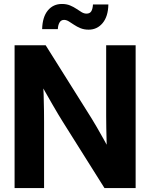

<svg xmlns="http://www.w3.org/2000/svg" viewBox="-20 -958 765 978"><path d="M54.3 0V-727.5H212.6L446.2 -355.4Q457.1 -338.4 473.5 -309.7Q490 -281 508.6 -247.8Q527.1 -214.7 543.5 -184.3L526.5 -145.6Q524.7 -178.9 523.4 -222.1Q522 -265.3 521.4 -305.2Q520.8 -345 520.8 -367.5V-727.5H670.9V0H512.2L300.2 -337.1Q280.6 -368 245.9 -428Q211.2 -488 171.2 -560.5L197.5 -577.6Q200.8 -523.9 202.3 -476.7Q203.7 -429.5 204.1 -393.7Q204.5 -357.9 204.5 -337.5V0ZM431.6 -806.9Q408.5 -806.9 390.2 -814.3Q371.9 -821.8 357.2 -831.8Q342.5 -841.8 330.1 -849.3Q317.7 -856.7 306.3 -856.7Q291.2 -856.7 283.4 -843.6Q275.5 -830.5 274.6 -809.7H194.7Q196.2 -871.1 223.4 -904.4Q250.7 -937.8 295.6 -937.8Q318.9 -937.8 336.9 -930.3Q354.8 -922.9 369.1 -913.2Q383.4 -903.4 395.8 -896Q408.2 -888.6 420.7 -888.6Q437.4 -888.6 444.8 -900.3Q452.2 -912.1 453.6 -935.3H532Q530.8 -874 502.7 -840.4Q474.7 -806.9 431.6 -806.9Z"/></svg>

Font: Inter Khmer Looped
Style: Regular
Weight: 400
Designer: Rasmus Andersson, Sovichet Tep
Foundry: Anagata Design
Version: Version 1.000